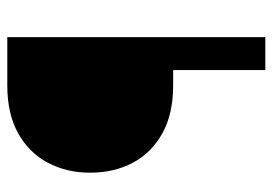

<svg xmlns="http://www.w3.org/2000/svg" viewBox="-131 -620 751 529"><g transform="rotate(-90 244.5 -355.5)"><path d="M406.7 0H315.9V-253.9H273.4Q195.8 -253.9 142.1 -283.4Q88.4 -313 60.8 -364.7Q33.2 -416.5 33.2 -482.4Q33.2 -547.9 60.8 -599.6Q88.4 -651.4 142.1 -681.2Q195.8 -710.9 273.4 -710.9H406.7Z"/></g></svg>

Font: Vazirmatn
Style: Regular
Weight: 400
Designer: Saber Rastikerdar
Foundry: Saber Rastikerdar
Version: Version 33.003;September 2, 2022;FontCreator 14.0.0.2862 64-